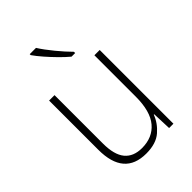

<svg xmlns="http://www.w3.org/2000/svg" viewBox="-226 -864 974 974"><g transform="rotate(-45 261.0 -377.5)"><path d="M439 -529V0H408L404 -103H401Q385 -59 345.5 -24.5Q306 10 235 10Q76 10 76 -176V-529H115V-182Q115 -101 146.5 -63Q178 -25 239 -25Q315 -25 358 -76Q401 -127 401 -232V-529ZM218 -765Q240 -730 275 -687.5Q310 -645 340 -615V-606H314Q290 -626 263.5 -653Q237 -680 213 -707.5Q189 -735 173 -758V-765Z"/></g></svg>

Font: Noto Sans Hebrew SemiCondensed ExtraLight
Style: Regular
Weight: 200
Width: 4
Designer: Monotype Design Team
Foundry: Monotype Imaging Inc.
Version: Version 2.004; ttfautohint (v1.8.4.7-5d5b)